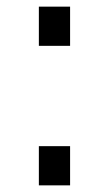

<svg xmlns="http://www.w3.org/2000/svg" viewBox="-20 -558 328 578"><path d="M97 -420V-538H191V-420ZM97 0V-118H191V0Z"/></svg>

Font: Plus Jakarta Display
Style: Regular
Weight: 400
Designer: Gumpita Rahayu
Foundry: Tokotype Studio
Version: Version 1.000;hotconv 1.0.109;makeotfexe 2.5.65596